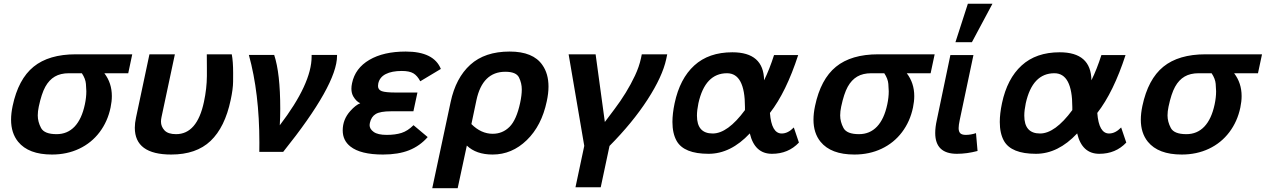

<svg xmlns="http://www.w3.org/2000/svg" viewBox="-20 -806 6757 1025"><path d="M257.3 19Q132.3 19 76.7 -49.3Q39.1 -95.7 39.1 -167Q39.1 -200.7 47.4 -240.2Q77.6 -383.3 159.2 -449.7Q240.7 -516.1 384.8 -516.1H686L664.6 -415H537.1Q577.1 -362.8 577.1 -293Q577.1 -264.2 570.3 -231.9Q554.7 -157.2 511.5 -100.1Q468.3 -43 402.8 -12Q337.4 19 257.3 19ZM282.2 -89.8Q339.8 -89.8 378.2 -130.1Q416.5 -170.4 433.1 -249Q440.9 -285.2 440.9 -318.8Q440.9 -330.6 438.7 -358.2Q436.5 -385.7 417 -415H347.7Q303.2 -415 272.7 -397.2Q242.2 -379.4 221.9 -342.8Q201.7 -306.2 187 -236.8Q181.6 -211.4 181.6 -189.9Q181.6 -155.8 199.2 -122.8Q216.8 -89.8 282.2 -89.8Z M894 19Q699.7 19 699.7 -124Q699.7 -148.9 706.1 -178.2L777.8 -516.1H913.6L842.3 -181.2Q839.4 -168 839.4 -156.7Q839.4 -130.4 858.2 -110.1Q877 -89.8 919.9 -89.8Q1032.2 -89.8 1068.8 -262.2Q1084 -333.5 1084.5 -399.9V-442.4Q1084.5 -482.9 1084 -516.1H1217.3Q1224.6 -478.5 1224.6 -417Q1224.6 -409.7 1224.4 -370.1Q1224.1 -330.6 1211.4 -272Q1180.7 -126.5 1104.2 -53.7Q1027.8 19 894 19Z M1491.7 4.9H1364.3L1364.7 -44.4Q1364.7 -309.1 1308.6 -512.7H1443.8Q1476.1 -415 1476.1 -226.1Q1476.1 -178.7 1473.6 -137.2Q1643.6 -359.9 1643.6 -503.9V-512.7H1779.3V-507.8Q1779.3 -353.5 1491.7 4.9Z M2024.4 19Q1904.8 19 1850.6 -23.9Q1809.6 -56.2 1809.6 -109.9Q1809.6 -168.5 1850.1 -213.4Q1878.9 -245.6 1903.3 -254.9Q1882.8 -263.2 1866.2 -291Q1856 -308.6 1856 -332.5Q1856 -346.2 1859.4 -361.8Q1876 -441.9 1951.7 -486.3Q2027.3 -530.8 2146 -530.8Q2295.9 -530.8 2333.5 -438L2223.6 -372.1Q2208 -401.9 2186.8 -414.6Q2165.5 -427.2 2125 -427.2Q2071.8 -427.2 2039.3 -410.6Q2006.8 -394 1999.5 -360.8Q1998 -353.5 1998 -347.2Q1998 -326.7 2018.3 -319.3Q2038.6 -312 2094.7 -312H2208.5L2187 -211.9H2067.9Q2010.3 -211.9 1986.1 -197.5Q1961.9 -183.1 1954.6 -149.9Q1953.1 -144 1953.1 -138.2Q1953.1 -117.2 1975.1 -101.6Q1997.1 -85.9 2044.4 -85.9Q2090.3 -85.9 2123.5 -96.4Q2156.7 -106.9 2187.5 -137.7L2263.2 -74.2Q2221.7 -26.9 2164.1 -3.9Q2106.4 19 2024.4 19Z M2423.3 198.7H2287.6L2385.7 -261.2Q2413.1 -390.1 2490.7 -460.4Q2568.4 -530.8 2700.7 -530.8Q2826.2 -530.8 2875.5 -459Q2908.2 -412.6 2908.2 -343.8Q2908.2 -307.6 2898.9 -265.1Q2871.6 -134.8 2792.2 -57.9Q2712.9 19 2609.9 19Q2522 19 2472.2 -28.8ZM2610.4 -91.8Q2663.1 -91.8 2700.2 -128.9Q2737.3 -166 2756.8 -256.8Q2765.6 -297.9 2765.6 -328.6Q2765.6 -361.8 2750.7 -392.3Q2735.8 -422.9 2677.7 -422.9Q2555.7 -422.9 2523.4 -271L2496.6 -143.6Q2548.3 -91.8 2610.4 -91.8Z M3187 193.8H3052.2L3099.1 -27.3L3015.6 -516.1H3159.7L3209 -154.8Q3229 -181.6 3260.7 -223.6Q3292.5 -265.6 3320.3 -310.8Q3348.1 -356 3370.1 -402.8Q3392.1 -449.7 3401.9 -495.1L3406.2 -516.1H3542L3536.6 -490.2Q3516.6 -397.5 3436.8 -274.2Q3356.9 -150.9 3233.9 -26.9Z M4101.1 15.1Q4008.8 15.1 3982.9 -93.8Q3880.9 15.1 3762.7 15.1Q3631.3 15.1 3592.3 -53.7Q3569.8 -93.8 3569.8 -154.8Q3569.8 -199.2 3581.5 -254.9Q3609.4 -386.2 3686.5 -456.5Q3763.7 -526.9 3889.6 -526.9Q4057.1 -526.9 4059.1 -377.4Q4087.9 -435.5 4112.3 -512.2H4241.2Q4176.8 -314 4090.3 -203.1Q4098.6 -93.3 4153.3 -93.3Q4186.5 -93.3 4217.8 -125.5L4245.1 -44.9Q4188.5 15.1 4101.1 15.1ZM3784.7 -93.3Q3864.7 -93.3 3957 -218.3V-234.4Q3957 -415 3861.3 -415Q3744.1 -415 3708.5 -254.9Q3700.7 -217.3 3700.7 -188.5Q3700.7 -93.3 3784.7 -93.3Z M4541 19Q4416 19 4360.4 -49.3Q4322.8 -95.7 4322.8 -167Q4322.8 -200.7 4331.1 -240.2Q4361.3 -383.3 4442.9 -449.7Q4524.4 -516.1 4668.5 -516.1H4969.7L4948.2 -415H4820.8Q4860.8 -362.8 4860.8 -293Q4860.8 -264.2 4854 -231.9Q4838.4 -157.2 4795.2 -100.1Q4752 -43 4686.5 -12Q4621.1 19 4541 19ZM4565.9 -89.8Q4623.5 -89.8 4661.9 -130.1Q4700.2 -170.4 4716.8 -249Q4724.6 -285.2 4724.6 -318.8Q4724.6 -330.6 4722.4 -358.2Q4720.2 -385.7 4700.7 -415H4631.3Q4586.9 -415 4556.4 -397.2Q4525.9 -379.4 4505.6 -342.8Q4485.4 -306.2 4470.7 -236.8Q4465.3 -211.4 4465.3 -189.9Q4465.3 -155.8 4482.9 -122.8Q4500.5 -89.8 4565.9 -89.8Z M5088.4 15.1Q4972.7 15.1 4972.7 -96.2Q4972.7 -127 4981.4 -166L5053.7 -512.2H5176.8L5103.5 -165Q5097.7 -137.7 5097.7 -122.1Q5097.7 -103.5 5106.4 -94.7Q5115.2 -85.9 5135.7 -85.9Q5162.6 -85.9 5190.4 -95.2L5198.7 0Q5142.1 15.1 5088.4 15.1ZM5168.5 -580.6H5080.6L5147 -786.1H5278.3Z M5848.6 15.1Q5756.3 15.1 5730.5 -93.8Q5628.4 15.1 5510.3 15.1Q5378.9 15.1 5339.8 -53.7Q5317.4 -93.8 5317.4 -154.8Q5317.4 -199.2 5329.1 -254.9Q5356.9 -386.2 5434.1 -456.5Q5511.2 -526.9 5637.2 -526.9Q5804.7 -526.9 5806.6 -377.4Q5835.4 -435.5 5859.9 -512.2H5988.8Q5924.3 -314 5837.9 -203.1Q5846.2 -93.3 5900.9 -93.3Q5934.1 -93.3 5965.3 -125.5L5992.7 -44.9Q5936 15.1 5848.6 15.1ZM5532.2 -93.3Q5612.3 -93.3 5704.6 -218.3V-234.4Q5704.6 -415 5608.9 -415Q5491.7 -415 5456.1 -254.9Q5448.2 -217.3 5448.2 -188.5Q5448.2 -93.3 5532.2 -93.3Z M6288.6 19Q6163.6 19 6107.9 -49.3Q6070.3 -95.7 6070.3 -167Q6070.3 -200.7 6078.6 -240.2Q6108.9 -383.3 6190.4 -449.7Q6272 -516.1 6416 -516.1H6717.3L6695.8 -415H6568.4Q6608.4 -362.8 6608.4 -293Q6608.4 -264.2 6601.6 -231.9Q6585.9 -157.2 6542.7 -100.1Q6499.5 -43 6434.1 -12Q6368.7 19 6288.6 19ZM6313.5 -89.8Q6371.1 -89.8 6409.4 -130.1Q6447.8 -170.4 6464.4 -249Q6472.2 -285.2 6472.2 -318.8Q6472.2 -330.6 6470 -358.2Q6467.8 -385.7 6448.2 -415H6378.9Q6334.5 -415 6304 -397.2Q6273.4 -379.4 6253.2 -342.8Q6232.9 -306.2 6218.3 -236.8Q6212.9 -211.4 6212.9 -189.9Q6212.9 -155.8 6230.5 -122.8Q6248 -89.8 6313.5 -89.8Z"/></svg>

Font: Cadman
Style: Bold Italic
Weight: 700
Italic angle: -12°
Designer: Paul James MIller
Foundry: High-Logic / Made with FontCreator
Version: Version 2.114;March 28, 2021;FontCreator 13.0.0.2683 64-bit